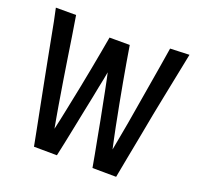

<svg xmlns="http://www.w3.org/2000/svg" viewBox="-125 -844 1008 981"><g transform="rotate(20 379.0 -353.0)"><path d="M282 4 157 3Q151 -31 140 -85Q129 -139 116.5 -204.5Q104 -270 90 -340Q80 -392 70 -443.5Q60 -495 51 -543Q42 -591 34 -632Q26 -673 19 -703H129Q138 -651 146.5 -594.5Q155 -538 164 -480.5Q173 -423 182 -366Q188 -332 193 -299Q198 -266 203.5 -235Q209 -204 214 -174.5Q219 -145 224 -119Q230 -144 236 -173Q242 -202 248.5 -233Q255 -264 261.5 -297Q268 -330 275 -363Q286 -418 296 -471.5Q306 -525 314.5 -571.5Q323 -618 329 -653H439Q446 -612 454 -563Q462 -514 472 -461Q482 -408 492 -353Q498 -324 503.5 -294Q509 -264 515 -234.5Q521 -205 527 -176.5Q533 -148 539 -121Q544 -150 551.5 -189Q559 -228 567 -274Q575 -320 583 -369Q593 -428 603 -488Q613 -548 622.5 -604Q632 -660 639 -706L743 -710Q737 -679 729 -640Q721 -601 712 -556Q703 -511 693 -461.5Q683 -412 673 -361Q661 -296 648.5 -230.5Q636 -165 624.5 -105Q613 -45 604 4L475 3Q470 -27 462.5 -66.5Q455 -106 446.5 -151Q438 -196 429.5 -242Q421 -288 412 -331Q406 -362 400.5 -390Q395 -418 390 -441.5Q385 -465 381 -483Q378 -465 373.5 -442.5Q369 -420 363.5 -394Q358 -368 353 -340Q344 -298 335 -252.5Q326 -207 316.5 -161Q307 -115 298.5 -73Q290 -31 282 4Z"/></g></svg>

Font: Truculenta SemiBold
Style: Regular
Weight: 600
Version: Version 1.002